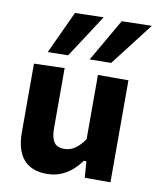

<svg xmlns="http://www.w3.org/2000/svg" viewBox="-87 -845 755 925"><g transform="rotate(10 290.0 -382.0)"><path d="M204.7 13.3Q129.7 13.3 91.2 -31.2Q52.7 -75.7 52.7 -163.4Q52.7 -196.8 52.7 -221.5Q52.7 -246.1 52.7 -272.2Q52.7 -321.7 52.7 -359.4Q52.7 -397.1 52.7 -430.2Q52.7 -463.3 52.7 -499L202 -503.5Q202 -450.2 202 -398.4Q202 -346.6 202 -290.9V-208.1Q202 -164.7 216.5 -142.3Q230.9 -119.9 268.5 -119.9Q289.1 -119.9 306.7 -128.7Q324.3 -137.6 339 -152.2Q353.7 -166.9 365.7 -184.8V-290.9Q365.7 -346.6 365.7 -396.2Q365.7 -445.8 365.7 -499H514.9Q514.9 -445.8 514.9 -393.8Q514.9 -341.9 514.9 -272.2V-216Q514.9 -154 514.9 -103.8Q514.9 -53.7 514.9 0H389.3L383 -79.7H370.2Q353.3 -55.3 329.6 -34.1Q305.8 -12.9 274.7 0.2Q243.6 13.3 204.7 13.3ZM313.4 -565.5Q343.7 -617.9 373.8 -669.9Q404 -722 433.6 -773.7L580.3 -777.1Q552.4 -740.9 525.1 -705.3Q497.8 -669.8 471.1 -635.2Q444.5 -600.7 418.5 -567.1ZM108.4 -565.5Q132.8 -618.2 156.9 -669.9Q180.9 -721.6 204.9 -773.7L344.6 -777.1Q321.2 -740.9 298 -705.3Q274.9 -669.8 252.4 -635.2Q229.8 -600.7 207.7 -567.1Z"/></g></svg>

Font: Commissioner Thin
Style: Regular
Weight: 100
Designer: Kostas Bartsokas
Foundry: Kostas Bartsokas
Version: Version 1.001;gftools[0.9.23]